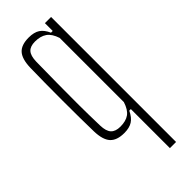

<svg xmlns="http://www.w3.org/2000/svg" viewBox="-263 -638 869 869"><g transform="rotate(-45 171.5 -203.0)"><path d="M241.5 200V-50H231.5Q217 -19.5 197 -6.8Q177 6 144.5 6Q97 6 75.2 -18Q53.5 -42 52 -96.5Q51 -136.5 50.5 -189.5Q50 -242.5 50 -299.5Q50 -356.5 50.5 -409.8Q51 -463 52 -503.5Q53.5 -558.5 74.8 -582.2Q96 -606 143.5 -606Q177.5 -606 197.5 -592.8Q217.5 -579.5 230.5 -550H241.5V-600H281V200ZM152 -27Q187.5 -27 208.5 -42Q229.5 -57 241.5 -94.5V-505.5Q229.5 -542.5 207.5 -557.8Q185.5 -573 151 -573Q120 -573 105.8 -557.2Q91.5 -541.5 90.5 -504.5Q89.5 -438 88.8 -371.2Q88 -304.5 88.2 -235.8Q88.5 -167 90.5 -95.5Q91.5 -59 106.2 -43Q121 -27 152 -27Z"/></g></svg>

Font: Big Shoulders Thin
Style: Regular
Weight: 100
Version: Version 2.002